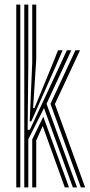

<svg xmlns="http://www.w3.org/2000/svg" viewBox="-20 -820 394 840"><path d="M86.2 0V-800H103.8V-533.8L100.8 -252H110.5L238 -525L272.5 -600H292L183.5 -365.8L317.2 0H298.8L172.5 -347.2L103.8 -210.5V0ZM121 0V-210.2L169.5 -309.5L282 0H263.5L166.8 -268.8L138.5 -205.5V0ZM51.2 0V-800H68.8V0ZM333.8 0 200.8 -365.8 310 -600H330L220.2 -364.8L352.5 0ZM110 -289.2 121 -546.2V-800H138.5V-559.2L124.8 -347.2H130.8L215.8 -554.5L233.8 -600H253.8L229 -542L117 -289.2Z"/></svg>

Font: Big Shoulders Inline Display Thin SemiBold
Style: Regular
Weight: 600
Version: Version 2.002